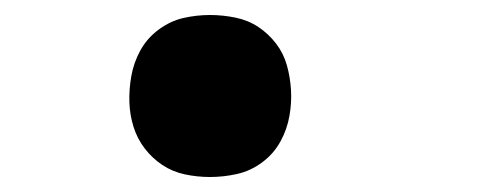

<svg xmlns="http://www.w3.org/2000/svg" viewBox="-20 -228 640 256"><path d="M260 8Q243 8 226.5 4.5Q210 1 196.5 -8Q183 -17 173 -30Q163 -43 158 -59Q153 -75 152.5 -92Q152 -109 155 -126Q158 -144 167 -160.5Q176 -177 191.5 -188.5Q207 -200 224.5 -204Q242 -208 260 -208Q277 -208 294 -204.5Q311 -201 324.5 -192Q338 -183 348 -170Q358 -157 362.5 -141Q367 -125 368 -108Q369 -91 366 -74Q363 -56 354 -39.5Q345 -23 329.5 -11.5Q314 0 296 4Q278 8 260 8Z"/></svg>

Font: Iosevka Heavy Extended
Style: Italic
Weight: 900
Width: 7
Italic angle: -9°
Monospace: yes
Designer: Belleve Invis
Foundry: Belleve Invis
Version: Version 32.5.0; ttfautohint (v1.8.4)